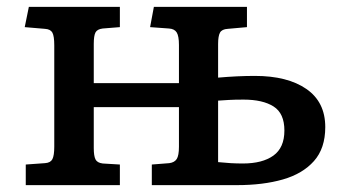

<svg xmlns="http://www.w3.org/2000/svg" viewBox="-20 -539 1002 559"><path d="M55 0V-60L111 -64Q127 -65 132.5 -75.5Q138 -86 138 -112V-407Q138 -434 132.5 -444Q127 -454 111 -455L52 -460L64 -519H329V-460L279 -456Q263 -454 258 -444.5Q253 -435 253 -411V-297H501V-408Q501 -434 494.5 -444.5Q488 -455 472 -456L417 -460L428 -519H699V-460L643 -455Q626 -454 620.5 -444Q615 -434 615 -411V-313Q672 -318 722 -318Q817 -318 872 -280Q927 -242 927 -169Q927 -107 894 -70Q861 -33 803.5 -16.5Q746 0 670 0H422V-60L473 -64Q488 -66 494.5 -76Q501 -86 501 -112V-227H253V-108Q253 -85 258 -75Q263 -65 279 -63L329 -60V0ZM687 -63Q744 -63 776 -86Q808 -109 808 -159Q808 -209 776.5 -229Q745 -249 689 -249Q663 -249 646 -248Q629 -247 615 -246V-67Q634 -65 651.5 -64Q669 -63 687 -63Z"/></svg>

Font: Literata 7pt Medium
Style: Regular
Weight: 500
Designer: Latin by Veronika Burian and Jose Scaglione. Greek by Irene Vlachou. Cyrillic by Vera Evstafieva.
Foundry: TypeTogether
Version: Version 3.002